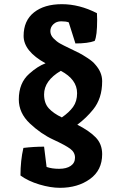

<svg xmlns="http://www.w3.org/2000/svg" viewBox="-20 -755 550 919"><path d="M444 -692 445 -661Q445 -583 433 -559Q400 -547 341 -547L309 -648Q296 -653 273 -653Q250 -653 235.5 -639Q221 -625 221 -606Q221 -587 236 -571.5Q251 -556 267 -547Q283 -538 313.5 -523.5Q344 -509 359.5 -501Q375 -493 399.5 -477Q424 -461 436 -446Q469 -409 469 -366.5Q469 -324 458 -290.5Q447 -257 426 -231Q393 -190 350 -158Q406 -130 437.5 -98Q469 -66 469 -17Q469 60 410.5 102Q352 144 267 144Q222 144 168.5 128Q115 112 78 85Q78 13 92 -47Q142 -53 191 -53L203 44Q228 53 263 53Q298 53 318.5 39Q339 25 339 -0.5Q339 -26 316 -43Q293 -60 234.5 -87Q176 -114 123 -164Q70 -214 70 -279Q70 -358 120 -402Q160 -438 198 -452Q93 -510 93 -583Q93 -656 142.5 -695.5Q192 -735 276 -735Q360 -735 444 -692ZM191 -303Q191 -261 213.5 -236.5Q236 -212 276 -193Q311 -217 330 -243.5Q349 -270 349 -309Q349 -375 271 -416Q191 -369 191 -303Z"/></svg>

Font: Inika
Style: Bold
Weight: 700
Version: Version 1.001